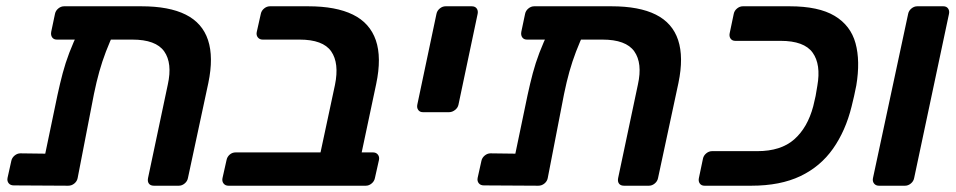

<svg xmlns="http://www.w3.org/2000/svg" viewBox="-20 -591 3042 611"><path d="M161 -465Q151 -465 146 -472Q141 -479 143 -490L155 -547Q157 -557 165.5 -564Q174 -571 184 -571H430Q518 -571 571 -544.5Q624 -518 642 -463.5Q660 -409 643 -327L578 -24Q576 -14 567.5 -7Q559 0 549 0H470Q459 0 454 -6.5Q449 -13 451 -24L514 -322Q529 -390 502.5 -427.5Q476 -465 401 -465ZM281 -524H316Q338 -524 344.5 -515Q351 -506 346 -494Q329 -458 317 -426.5Q305 -395 296 -363Q287 -331 279 -292L227 -24Q225 -14 216.5 -7Q208 0 197 0L24 -1Q13 -1 7.5 -8Q2 -15 4 -25L16 -79Q18 -89 26.5 -96Q35 -103 45 -103L124 -102L163 -289Q171 -326 179.5 -358Q188 -390 200.5 -423Q213 -456 232 -495Q239 -507 249.5 -515.5Q260 -524 281 -524Z M707 0Q697 0 691.5 -7Q686 -14 688 -24L701 -82Q703 -92 711 -99Q719 -106 730 -106H1000L1046 -321Q1060 -390 1034 -427.5Q1008 -465 933 -465H816Q806 -465 800.5 -472Q795 -479 797 -489L810 -547Q812 -557 820.5 -564Q829 -571 839 -571H961Q1049 -571 1103 -544.5Q1157 -518 1176 -463Q1195 -408 1177 -323L1131 -106H1167Q1177 -106 1182.5 -99Q1188 -92 1186 -82L1173 -24Q1171 -14 1162.5 -7Q1154 0 1144 0Z M1326 -234Q1316 -234 1311 -241Q1306 -248 1308 -258L1369 -547Q1371 -557 1379.5 -564Q1388 -571 1398 -571H1481Q1492 -571 1497 -564Q1502 -557 1500 -547L1439 -258Q1437 -248 1428 -241Q1419 -234 1409 -234Z M1657 -465Q1647 -465 1642 -472Q1637 -479 1639 -490L1651 -547Q1653 -557 1661.5 -564Q1670 -571 1680 -571H1926Q2014 -571 2067 -544.5Q2120 -518 2138 -463.5Q2156 -409 2139 -327L2074 -24Q2072 -14 2063.5 -7Q2055 0 2045 0H1966Q1955 0 1950 -6.5Q1945 -13 1947 -24L2010 -322Q2025 -390 1998.5 -427.5Q1972 -465 1897 -465ZM1777 -524H1812Q1834 -524 1840.5 -515Q1847 -506 1842 -494Q1825 -458 1813 -426.5Q1801 -395 1792 -363Q1783 -331 1775 -292L1723 -24Q1721 -14 1712.5 -7Q1704 0 1693 0L1520 -1Q1509 -1 1503.5 -8Q1498 -15 1500 -25L1512 -79Q1514 -89 1522.5 -96Q1531 -103 1541 -103L1620 -102L1659 -289Q1667 -326 1675.5 -358Q1684 -390 1696.5 -423Q1709 -456 1728 -495Q1735 -507 1745.5 -515.5Q1756 -524 1777 -524Z M2222 0Q2212 0 2207 -7Q2202 -14 2204 -24L2217 -86Q2219 -96 2227.5 -103Q2236 -110 2246 -110H2390Q2465 -110 2507.5 -147.5Q2550 -185 2568 -253Q2573 -273 2575.5 -285.5Q2578 -298 2581 -318Q2593 -386 2566 -423.5Q2539 -461 2464 -461H2320Q2310 -461 2305 -468Q2300 -475 2302 -485L2315 -547Q2317 -557 2325.5 -564Q2334 -571 2344 -571H2493Q2585 -571 2636 -540.5Q2687 -510 2702.5 -453.5Q2718 -397 2705 -319Q2701 -300 2698 -285.5Q2695 -271 2690 -252Q2671 -175 2631 -118Q2591 -61 2527 -30.5Q2463 0 2371 0Z M2777 0Q2767 0 2761.5 -7Q2756 -14 2758 -24L2870 -547Q2872 -557 2880.5 -564Q2889 -571 2899 -571H2982Q2992 -571 2997 -564Q3002 -557 3000 -547L2889 -24Q2887 -14 2878.5 -7Q2870 0 2860 0Z"/></svg>

Font: Rubik Medium
Style: Italic
Weight: 500
Italic angle: -12°
Designer: Hubert and Fischer
Foundry: Hubert and Fischer
Version: Version 2.300;gftools[0.9.30]